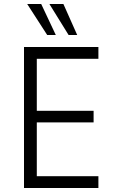

<svg xmlns="http://www.w3.org/2000/svg" viewBox="-20 -940 590 960"><path d="M100 0V-705H472V-646H164V-386H448V-328H164V-59H472V0ZM323 -765 227 -920H297L366 -765ZM216 -765 116 -920H186L259 -765Z"/></svg>

Font: Nunito Sans 7pt Condensed Light
Style: Regular
Weight: 300
Width: 3
Designer: Vernon Adams
Foundry: Vernon Adams
Version: Version 3.101;gftools[0.9.27]